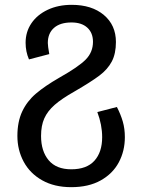

<svg xmlns="http://www.w3.org/2000/svg" viewBox="-20 -559 589 795"><path d="M52 4Q52 -55 72 -97.5Q92 -140 129 -171.5Q166 -203 225 -237Q305 -282 335 -312.5Q365 -343 365 -386Q365 -423 341.5 -444.5Q318 -466 276 -466Q229 -466 203.5 -443.5Q178 -421 178 -381Q178 -369 184 -335L100 -313Q86 -345 86 -382Q86 -427 110 -462.5Q134 -498 177.5 -518.5Q221 -539 277 -539Q360 -539 410 -497Q460 -455 460 -385Q460 -337 443 -304.5Q426 -272 391.5 -246Q357 -220 288 -180Q235 -150 206 -124.5Q177 -99 163.5 -69Q150 -39 150 4Q150 67 181.5 104.5Q213 142 275 142Q339 142 371 106.5Q403 71 403 9Q403 -42 383 -95L464 -116Q480 -85 488.5 -55.5Q497 -26 497 9Q497 66 472 113Q447 160 397 188Q347 216 275 216Q205 216 154.5 187.5Q104 159 78 110.5Q52 62 52 4Z"/></svg>

Font: FiraGO
Style: Regular
Weight: 400
Designer: bBox Type
Foundry: bBox Type GmbH
Version: Version 1.001;April 20, 2020;FontCreator 12.0.0.2555 64-bit